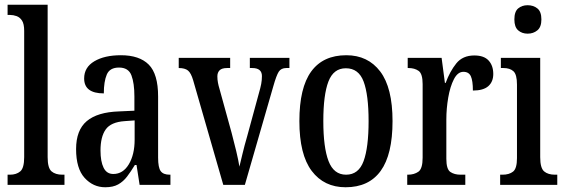

<svg xmlns="http://www.w3.org/2000/svg" viewBox="-20 -780 2382 810"><path d="M12 0V-43H22Q49 -43 65.5 -57Q82 -71 82 -117V-650Q82 -679 73 -693Q64 -707 50 -712Q36 -717 22 -717H12V-760H181V-117Q181 -71 197.5 -57Q214 -43 243 -43H252V0Z M424 10Q373 10 337 -29.5Q301 -69 301 -151Q301 -231 346 -269Q391 -307 482 -310L547 -313V-373Q547 -429 534.5 -462Q522 -495 482 -495Q443 -495 430.5 -465.5Q418 -436 418 -386Q335 -386 335 -449Q335 -496 378 -521.5Q421 -547 490 -547Q568 -547 607.5 -507.5Q647 -468 647 -373V-115Q647 -73 658 -58Q669 -43 696 -43H699V0H569L556 -84H549Q532 -56 516 -35Q500 -14 478.5 -2Q457 10 424 10ZM458 -46Q499 -46 523.5 -87Q548 -128 548 -191V-272L506 -269Q448 -265 426 -234Q404 -203 404 -145Q404 -99 417 -72.5Q430 -46 458 -46Z M795 -441Q786 -472 773 -482.5Q760 -493 734 -493V-536H951V-493H938Q916 -493 906.5 -483.5Q897 -474 897 -458Q897 -444 899.5 -431Q902 -418 906 -405L957 -220Q967 -183 976.5 -143Q986 -103 990 -77Q995 -97 1003 -131Q1011 -165 1023 -206L1072 -386Q1079 -410 1082 -426Q1085 -442 1085 -459Q1085 -493 1044 -493H1034V-536H1201V-493H1188Q1166 -493 1156 -477.5Q1146 -462 1133 -416L1013 0H922Z M1438 10Q1347 10 1295 -59Q1243 -128 1243 -269Q1243 -410 1293 -478.5Q1343 -547 1441 -547Q1532 -547 1584 -478.5Q1636 -410 1636 -269Q1636 -128 1586 -59Q1536 10 1438 10ZM1440 -43Q1493 -43 1514 -100.5Q1535 -158 1535 -269Q1535 -380 1514 -436Q1493 -492 1439 -492Q1387 -492 1365.5 -436Q1344 -380 1344 -269Q1344 -158 1366 -100.5Q1388 -43 1440 -43Z M1698 0V-43H1701Q1727 -43 1745 -55.5Q1763 -68 1763 -115V-425Q1763 -469 1746 -481Q1729 -493 1703 -493H1700V-536H1843L1857 -430H1860Q1878 -479 1905 -512.5Q1932 -546 1981 -546Q2022 -546 2041.5 -524.5Q2061 -503 2061 -468Q2061 -435 2040 -416.5Q2019 -398 1975 -398Q1975 -439 1966.5 -458Q1958 -477 1935 -477Q1911 -477 1895 -446Q1879 -415 1871 -368.5Q1863 -322 1863 -276V-110Q1863 -66 1880 -54.5Q1897 -43 1923 -43H1943V0Z M2206 -638Q2182 -638 2166 -652Q2150 -666 2150 -698Q2150 -731 2166 -744.5Q2182 -758 2206 -758Q2230 -758 2247 -744.5Q2264 -731 2264 -698Q2264 -666 2247 -652Q2230 -638 2206 -638ZM2090 0V-43H2100Q2128 -43 2144.5 -56Q2161 -69 2161 -113V-423Q2161 -466 2146 -479.5Q2131 -493 2104 -493H2093V-536H2259V-117Q2259 -71 2275.5 -57Q2292 -43 2321 -43H2331V0Z"/></svg>

Font: Noto Serif Hebrew ExtraCondensed Medium
Style: Regular
Weight: 500
Width: 2
Designer: Monotype Design Team
Foundry: Monotype Imaging Inc.
Version: Version 2.004; ttfautohint (v1.8.4.7-5d5b)